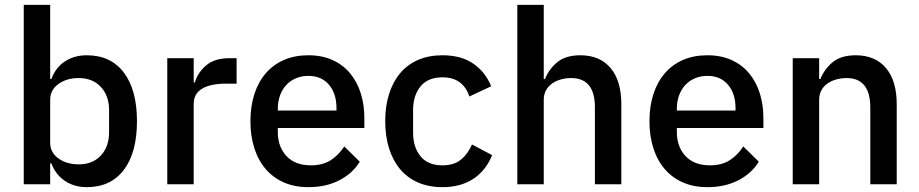

<svg xmlns="http://www.w3.org/2000/svg" viewBox="-20 -760 3792 792"><path d="M78 -740H187V-434H192Q209 -481 247.5 -506.5Q286 -532 338 -532Q437 -532 491 -460.5Q545 -389 545 -260Q545 -131 491 -59.5Q437 12 338 12Q286 12 247.5 -14Q209 -40 192 -86H187V0H78ZM305 -82Q362 -82 396 -118.5Q430 -155 430 -215V-305Q430 -365 396 -401.5Q362 -438 305 -438Q255 -438 221 -413.5Q187 -389 187 -349V-171Q187 -131 221 -106.5Q255 -82 305 -82Z M670 0V-520H779V-420H784Q795 -460 830 -490Q865 -520 927 -520H956V-415H913Q848 -415 813.5 -394Q779 -373 779 -332V0Z M1252 12Q1196 12 1152 -7Q1108 -26 1077 -61.5Q1046 -97 1029.5 -147.5Q1013 -198 1013 -260Q1013 -322 1029.5 -372.5Q1046 -423 1077 -458.5Q1108 -494 1152 -513Q1196 -532 1252 -532Q1309 -532 1352.5 -512Q1396 -492 1425 -456.5Q1454 -421 1468.5 -374Q1483 -327 1483 -273V-232H1126V-215Q1126 -155 1161.5 -116.5Q1197 -78 1263 -78Q1311 -78 1344 -99Q1377 -120 1400 -156L1464 -93Q1435 -45 1380 -16.5Q1325 12 1252 12ZM1252 -447Q1224 -447 1200.5 -437Q1177 -427 1160.5 -409Q1144 -391 1135 -366Q1126 -341 1126 -311V-304H1368V-314Q1368 -374 1337 -410.5Q1306 -447 1252 -447Z M1805 12Q1749 12 1705 -7Q1661 -26 1631 -61.5Q1601 -97 1585 -147.5Q1569 -198 1569 -260Q1569 -322 1585 -372.5Q1601 -423 1631 -458.5Q1661 -494 1705 -513Q1749 -532 1805 -532Q1883 -532 1933 -497Q1983 -462 2006 -404L1916 -362Q1905 -398 1877.5 -419.5Q1850 -441 1805 -441Q1745 -441 1714.5 -403.5Q1684 -366 1684 -306V-213Q1684 -153 1714.5 -115.5Q1745 -78 1805 -78Q1853 -78 1881.5 -101.5Q1910 -125 1927 -164L2010 -120Q1984 -56 1932 -22Q1880 12 1805 12Z M2114 -740H2223V-434H2228Q2245 -476 2279.5 -504Q2314 -532 2374 -532Q2454 -532 2498.5 -479.5Q2543 -427 2543 -330V0H2434V-317Q2434 -438 2336 -438Q2315 -438 2294.5 -432.5Q2274 -427 2258 -416Q2242 -405 2232.5 -388Q2223 -371 2223 -349V0H2114Z M2898 12Q2842 12 2798 -7Q2754 -26 2723 -61.5Q2692 -97 2675.5 -147.5Q2659 -198 2659 -260Q2659 -322 2675.5 -372.5Q2692 -423 2723 -458.5Q2754 -494 2798 -513Q2842 -532 2898 -532Q2955 -532 2998.5 -512Q3042 -492 3071 -456.5Q3100 -421 3114.5 -374Q3129 -327 3129 -273V-232H2772V-215Q2772 -155 2807.5 -116.5Q2843 -78 2909 -78Q2957 -78 2990 -99Q3023 -120 3046 -156L3110 -93Q3081 -45 3026 -16.5Q2971 12 2898 12ZM2898 -447Q2870 -447 2846.5 -437Q2823 -427 2806.5 -409Q2790 -391 2781 -366Q2772 -341 2772 -311V-304H3014V-314Q3014 -374 2983 -410.5Q2952 -447 2898 -447Z M3250 0V-520H3359V-434H3364Q3381 -476 3415.5 -504Q3450 -532 3510 -532Q3590 -532 3634.5 -479.5Q3679 -427 3679 -330V0H3570V-316Q3570 -438 3472 -438Q3451 -438 3430.5 -432.5Q3410 -427 3394 -416Q3378 -405 3368.5 -388Q3359 -371 3359 -348V0Z"/></svg>

Font: IBMPlexSans-Medium
Style: Regular
Weight: 500
Designer: Mike Abbink, Paul van der Laan, Pieter van Rosmalen
Foundry: Bold Monday
Version: Version 3.1